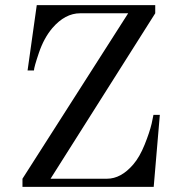

<svg xmlns="http://www.w3.org/2000/svg" viewBox="-20 -732 692 752"><path d="M68 0V-32L482 -680H294Q235 -680 185 -622Q152 -583 132.5 -525.5Q113 -468 113 -456H88L124 -712H588V-680L178 -32H399Q454 -32 502 -88Q527 -117 546.5 -165.5Q566 -214 574 -248L581 -282H606L582 0Z"/></svg>

Font: Old Standard TT
Style: Regular
Weight: 400
Designer: Alexey Kryukov <alexios@thessalonica.org.ru>
Version: Version 1.0